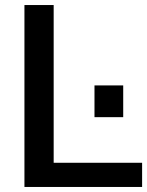

<svg xmlns="http://www.w3.org/2000/svg" viewBox="-20 -742 584 762"><path d="M544 0V-96H193V-722H77V0ZM469 -277V-403H355V-277Z"/></svg>

Font: Perun Medium
Style: Regular
Weight: 500
Foundry: Copyright (c) Stefan Peev, Context Ltd, 2016
Version: Version 1.089